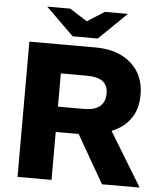

<svg xmlns="http://www.w3.org/2000/svg" viewBox="-59 -939 834 990"><g transform="rotate(5 358.0 -444.0)"><path d="M69 0V-700H410Q488 -700 544.5 -673Q601 -646 632.5 -596Q664 -546 664 -477Q664 -414 639.5 -370Q615 -326 572.5 -299.5Q530 -273 475 -260.5Q420 -248 359 -248H245V0ZM506 0 354 -265 520 -297 701 0ZM245 -379H380Q434 -379 461.5 -401.5Q489 -424 489 -468Q489 -511 461.5 -531Q434 -551 379 -551H245ZM289 -747 330 -815 444 -887H563L419 -747ZM289 -747 145 -888H264L379 -815L419 -747Z"/></g></svg>

Font: REM
Style: Bold
Weight: 700
Designer: Octavio Pardo
Foundry: Ashler Design
Version: Version 1.005;gftools[0.9.28]